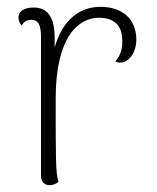

<svg xmlns="http://www.w3.org/2000/svg" viewBox="-20 -534 460 562"><path d="M274 -514C211 -514 162 -473 140 -395V-423C140 -482 121 -512 78 -512C51 -512 34 -501 34 -483C34 -475 37 -467 44 -459C51 -474 63 -476 71 -476C91 -476 100 -463 100 -426V-20C100 -2 110 8 125 8C137 8 146 3 151 -2C143 -30 143 -65 143 -246C143 -428 211 -482 269 -482C312 -482 338 -462 338 -414C338 -395 336 -377 318 -354C322 -352 328 -350 336 -351C356 -353 379 -378 379 -418C379 -481 335 -514 274 -514Z"/></svg>

Font: Arima Koshi ExtraLight
Style: Regular
Weight: 275
Designer: Joana Correia and Natanael Gama
Foundry: NDISCOVER
Version: Version 1.019;PS 001.019;hotconv 1.0.88;makeotf.lib2.5.64775